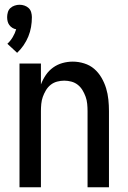

<svg xmlns="http://www.w3.org/2000/svg" viewBox="-20 -787 540 807"><path d="M52 -565 11 -603Q24 -615 33.5 -631Q43 -647 48 -664Q40 -665 32 -670Q24 -675 19 -682Q14 -689 12 -697.5Q10 -706 10 -715Q10 -725 13 -735.5Q16 -746 23.5 -753Q31 -760 41.5 -763.5Q52 -767 62 -767Q73 -767 83 -763.5Q93 -760 100.5 -753Q108 -746 111 -735.5Q114 -725 114 -715Q114 -694 110.5 -673.5Q107 -653 99 -633.5Q91 -614 79 -596.5Q67 -579 52 -565ZM62 0V-520H152V-432Q160 -453 172.5 -471.5Q185 -490 203 -503Q221 -516 242.5 -522Q264 -528 286 -528Q310 -528 334 -520.5Q358 -513 376 -497.5Q394 -482 406.5 -460.5Q419 -439 426 -416Q433 -393 435.5 -368.5Q438 -344 438 -320V0H348V-320Q348 -335 346.5 -350.5Q345 -366 340 -380Q335 -394 327 -407.5Q319 -421 307 -430.5Q295 -440 280 -444Q265 -448 250 -448Q235 -448 220 -444Q205 -440 193 -430.5Q181 -421 173 -407.5Q165 -394 160 -380Q155 -366 153.5 -350.5Q152 -335 152 -320V0Z"/></svg>

Font: Iosevka Curly Medium
Style: Regular
Weight: 500
Monospace: yes
Designer: Belleve Invis
Foundry: Belleve Invis
Version: Version 22.1.2; ttfautohint (v1.8.4)